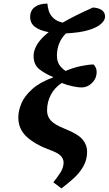

<svg xmlns="http://www.w3.org/2000/svg" viewBox="-20 -826 605 1069"><path d="M322 223 277 189Q299 162 316.5 134.5Q334 107 334 79Q334 59 318.5 42Q303 25 258 9Q176 -21 129 -64Q82 -107 82 -172Q82 -210 99.5 -251Q117 -292 159.5 -330Q202 -368 275 -395L276 -397Q230 -416 198.5 -441Q167 -466 167 -515Q167 -546 187 -579Q207 -612 251 -647Q201 -656 174.5 -676.5Q148 -697 148 -731Q148 -768 174 -787Q200 -806 244 -806Q245 -786 252 -764.5Q259 -743 277 -725.5Q295 -708 329 -700Q398 -740 497 -784Q526 -783 545.5 -770.5Q565 -758 565 -733Q565 -714 543 -693.5Q521 -673 473 -658.5Q425 -644 347 -640Q297 -590 297 -516Q297 -485 310 -465.5Q323 -446 345 -431Q390 -450 432.5 -458.5Q475 -467 501 -467Q509 -460 514.5 -446Q520 -432 517 -411Q513 -383 489 -361Q465 -339 433 -339Q417 -339 385 -345.5Q353 -352 324 -364Q285 -339 263.5 -299Q242 -259 242 -210Q242 -179 262.5 -155.5Q283 -132 343 -108Q414 -80 439.5 -49.5Q465 -19 465 18Q465 63 444.5 99.5Q424 136 391 166Q358 196 322 223Z"/></svg>

Font: Noto Serif
Style: Bold Italic
Weight: 700
Italic angle: -12°
Designer: Monotype Design Team
Foundry: Monotype Imaging Inc.
Version: Version 2.013